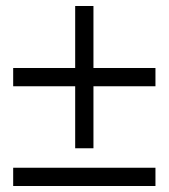

<svg xmlns="http://www.w3.org/2000/svg" viewBox="-20 -561 563 641"><path d="M231 -541H292V-334H499V-273H292V-66H231V-273H24V-334H231ZM24 60V-1H499V60Z"/></svg>

Font: Average Sans
Style: Regular
Weight: 400
Designer: Eduardo Rodriguez Tunni
Foundry: Eduardo Rodriguez Tunni
Version: Version 1.001